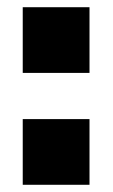

<svg xmlns="http://www.w3.org/2000/svg" viewBox="-20 -512 312 532"><path d="M43 -492H228V-310H43ZM43 -182H228V0H43Z"/></svg>

Font: wassup Sans
Style: Black
Weight: 900
Version: Version 2.001